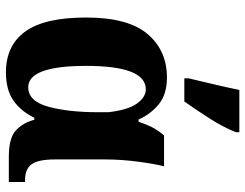

<svg xmlns="http://www.w3.org/2000/svg" viewBox="-112 -724 846 663"><g transform="rotate(90 311.5 -393.0)"><path d="M230 10Q291 10 328 -16Q365 -42 387 -88H394Q404 -50 430 -25Q456 0 522 0H609V-56H602Q564 -56 547.5 -79Q531 -102 531 -160V-332Q531 -388 539 -448Q547 -508 555 -536H448Q428 -512 418 -491Q408 -470 401 -448H393Q376 -488 341.5 -517Q307 -546 248 -546Q155 -546 98 -479Q41 -412 41 -267Q41 -123 89.5 -56.5Q138 10 230 10ZM282 -67Q208 -67 208 -267Q208 -473 289 -473Q316 -473 338 -442.5Q360 -412 368 -344V-308Q368 -206 349 -136.5Q330 -67 282 -67ZM251 -606H331Q360 -647 390 -694Q420 -741 437 -784V-796H291Q283 -756 271.5 -707.5Q260 -659 251 -621Z"/></g></svg>

Font: Noto Serif SemiCondensed Extra
Style: Regular
Weight: 800
Width: 4
Designer: Monotype Design Team
Foundry: Monotype Imaging Inc.
Version: Version 1.002